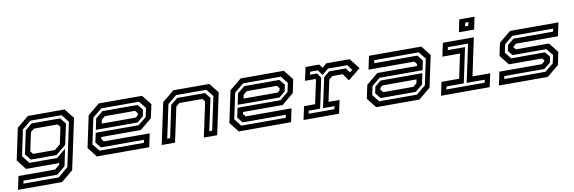

<svg xmlns="http://www.w3.org/2000/svg" viewBox="-73 -1275 5981 1999"><g transform="rotate(-10 2917.5 -275.0)"><path d="M-12.5 200 17.5 59H405L454 18.5L460 -10L448 0H108L27 -103L98 -437L222.5 -540H610.5L692 -437L578 97L453.5 200ZM54 146H427.5L534.5 56L632.5 -406L569 -487H240L147 -410.5L89.5 -137.5L153.5 -56H446.5L544.5 -136.5L507 41.5L418.5 115.5H60.5ZM174 -87 122.5 -150.5 175.5 -397.5 247.5 -456.5H548.5L599.5 -393L552.5 -175.5L444.5 -87ZM207 -141.5H438L498.5 -191.5L536 -368.5L511.5 -399H261.5L224.5 -368.5L183 -172Z M1429 -540 1510 -437 1479.5 -294.5 1355 -191.5H936.5L932 -172L956 -141.5H1440L1410 0H857L776 -103L847 -437L972 -540ZM1387.5 -485H988.5L890.5 -404.5L832.5 -132L894 -54.5H1363L1369.5 -85.5H914L866 -145L887.5 -244.5H1340.5L1428.5 -316L1448 -408.5ZM1367 -454.5 1414.5 -395.5 1400 -327.5 1336 -274.5H894L918.5 -391.5L996 -454.5ZM1330 -398.5H1011L974 -368L965.5 -328H1325L1350.5 -349L1354.5 -368Z M1542 0 1635 -437 1760 -540H2140.5L2221.5 -437L2128.5 0H1987.5L2066 -368L2042 -398.5H1798.5L1761.5 -368L1683 0ZM1610 -55H1640.5L1712.5 -395L1786 -454.5H2079.5L2127 -395.5L2054.5 -55H2085L2160.5 -408.5L2100 -485.5H1779L1685 -408Z M2928.5 -540 3009.5 -437 2979 -294.5 2854.5 -191.5H2436L2431.5 -172L2455.5 -141.5H2939.5L2909.5 0H2356.5L2275.5 -103L2346.5 -437L2471.5 -540ZM2887 -485H2488L2390 -404.5L2332 -132L2393.5 -54.5H2862.5L2869 -85.5H2413.5L2365.5 -145L2387 -244.5H2840L2928 -316L2947.5 -408.5ZM2866.5 -454.5 2914 -395.5 2899.5 -327.5 2835.5 -274.5H2393.5L2418 -391.5L2495.5 -454.5ZM2829.5 -398.5H2510.5L2473.5 -368L2465 -328H2824.5L2850 -349L2854 -368Z M3041.5 0 3071.5 -141H3188.5L3242 -391.5L3236 -399H3127.5L3157.5 -540H3304L3329.5 -500L3376.5 -540H3624L3710 -430.5L3578.5 -324.5L3525.5 -398.5H3415.5L3378.5 -368L3330 -140.5H3447L3417 0ZM3105 -55H3377.5L3384 -86H3262.5L3330 -400.5L3392.5 -452.5H3570L3603.5 -403.5L3631.5 -425.5L3590 -483H3385.5L3318 -427.5L3279 -483H3196L3189.5 -452.5H3263.5L3299.5 -402L3232 -86H3111.5Z M3809.5 0 3728.5 -103 3759 -245.5 3883.5 -348.5H4302L4306.5 -368L4282.5 -398.5H3798.5L3828.5 -540H4381.5L4462.5 -437L4391.5 -103L4266.5 0ZM3851 -55H4250L4348 -135.5L4406 -408L4344.5 -485.5H3875.5L3869 -454.5H4324.5L4372.5 -395L4351 -295.5H3898L3810 -224L3790.5 -131.5ZM3871.5 -85.5 3824 -144.5 3838.5 -212.5 3902.5 -265.5H4344.5L4320 -148.5L4242.5 -85.5ZM3908.5 -141.5H4227.5L4264.5 -172L4273 -212H3913.5L3888 -191L3884 -172Z M4793 -618.5 4820.5 -750H4981.5L4954 -618.5ZM4867 -668.5H4901L4909 -706H4875ZM4495 0 4525 -141.5H4711.5L4766 -398.5H4579.5L4609.5 -540H4937L4852.5 -141.5H5039.5L5009.5 0ZM4561 -55H4966.5L4973 -85.5H4781L4866.5 -486H4653L4646.5 -455.5H4829L4750.5 -85.5H4567.5Z M5107 0 5137 -141.5H5585L5620.5 -171L5598.5 -199.5H5247.5L5166.5 -302.5L5195 -437L5320 -540H5831.5L5801.5 -398.5H5358.5L5323 -369.5L5346 -340.5H5696L5777 -237.5L5748.5 -103L5623.5 0ZM5173 -57H5610L5699 -130L5717.5 -216L5659 -287.5H5301.5L5261 -338.5L5273.5 -399L5341.5 -454.5H5759L5766 -485.5H5334.5L5245.5 -412L5227 -326L5281.5 -257H5639L5683.5 -203.5L5671 -143L5603 -87.5H5179.5Z"/></g></svg>

Font: Tourney Expanded SemiBold
Style: Italic
Weight: 600
Width: 7
Italic angle: -12°
Designer: Tyler Finck
Foundry: Etcetera Type Co
Version: Version 1.010; ttfautohint (v1.8.3)